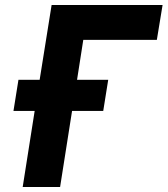

<svg xmlns="http://www.w3.org/2000/svg" viewBox="-20 -750 672 770"><path d="M71 0 119 -305H34L54 -430H139L187 -730H632L609 -590H314L289 -430H414L394 -305H269L221 0Z"/></svg>

Font: JetBrains Mono NL ExtraBold
Style: Italic
Weight: 800
Italic angle: -9°
Monospace: yes
Designer: Philipp Nurullin, Konstantin Bulenkov
Foundry: JetBrains
Version: Version 2.305; ttfautohint (v1.8.4.7-5d5b)